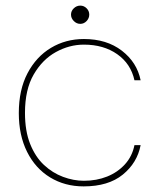

<svg xmlns="http://www.w3.org/2000/svg" viewBox="-20 -652 568 684"><path d="M278 12Q211 12 158.5 -20Q106 -52 76.5 -111Q47 -170 47 -249Q47 -332 78 -391Q109 -450 161.5 -481.5Q214 -513 279 -513Q360 -513 414 -471.5Q468 -430 481 -366H459Q446 -425 397.5 -459Q349 -493 279 -493Q227 -493 179 -466.5Q131 -440 100 -386.5Q69 -333 69 -250Q69 -185 87.5 -139Q106 -93 136.5 -64.5Q167 -36 204.5 -22Q242 -8 279 -8Q324 -8 361.5 -23Q399 -38 425 -66.5Q451 -95 459 -135H481Q469 -72 417.5 -30Q366 12 278 12ZM266 -567Q253 -567 243 -577Q233 -587 233 -600Q233 -613 243 -622.5Q253 -632 266 -632Q279 -632 288.5 -622.5Q298 -613 298 -600Q298 -587 288.5 -577Q279 -567 266 -567Z"/></svg>

Font: DM Sans 17pt Thin
Style: Regular
Weight: 250
Version: Version 4.004;gftools[0.9.30]